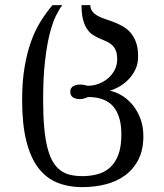

<svg xmlns="http://www.w3.org/2000/svg" viewBox="-20 -539 656 767"><path d="M309.1 164.6Q340.3 164.6 368.7 157.2Q397 149.9 418.5 131.1Q439.9 112.3 452.4 80.1Q464.8 47.9 464.8 -1.5Q464.8 -34.2 459 -58.1Q453.1 -82 442.9 -98.9Q432.6 -115.7 419.4 -126Q406.2 -136.2 391.4 -141.8Q376.5 -147.5 361.3 -149.4Q346.2 -151.4 332 -151.4Q323.2 -147.5 314.9 -145.3Q306.6 -143.1 298.8 -143.1Q283.2 -143.1 272 -149.7Q260.7 -156.2 260.7 -173.3Q260.7 -181.2 264.2 -186.5Q267.6 -191.9 273.2 -195.1Q278.8 -198.2 286.1 -199.7Q293.5 -201.2 301.3 -201.2Q309.1 -201.2 316.4 -199.5Q323.7 -197.8 330.6 -196.3Q352.5 -196.3 373.5 -204.1Q394.5 -211.9 411.1 -225.8Q427.7 -239.7 438 -259.3Q448.2 -278.8 448.2 -301.8Q448.2 -324.7 442.1 -338.4Q436 -352.1 426 -360.6Q416 -369.1 403.1 -374.5Q390.1 -379.9 377 -385.7Q363.8 -391.6 350.8 -399.9Q337.9 -408.2 327.9 -422.9Q317.9 -437.5 311.8 -460.4Q305.7 -483.4 305.7 -518.6H340.8Q341.3 -502.4 349.6 -492.4Q357.9 -482.4 371.3 -475.1Q384.8 -467.8 401.9 -462.4Q418.9 -457 436.8 -450Q454.6 -442.9 471.7 -433.1Q488.8 -423.3 502.2 -407.7Q515.6 -392.1 523.7 -369.1Q531.7 -346.2 531.7 -313Q531.7 -283.7 520.5 -260.7Q509.3 -237.8 492.4 -220.7Q475.6 -203.6 455.8 -192.6Q436 -181.6 418.9 -176.3Q441.4 -172.4 465.1 -158.4Q488.8 -144.5 508.3 -121.6Q527.8 -98.6 540.3 -66.7Q552.7 -34.7 552.7 4.9Q552.7 60.1 532.7 98.9Q512.7 137.7 479 162.1Q445.3 186.5 401.4 197.5Q357.4 208.5 309.1 208.5Q252 208.5 207.3 189.9Q162.6 171.4 131.8 130.1Q101.1 88.9 84.7 22.5Q68.4 -43.9 68.4 -140.1Q68.4 -212.9 78.1 -270.5Q87.9 -328.1 104.2 -373.5Q120.6 -418.9 142.8 -454.3Q165 -489.7 189.9 -518.6H229Q216.3 -502.4 202.9 -474.9Q189.5 -447.3 178.2 -402.6Q167 -357.9 159.7 -293.7Q152.3 -229.5 152.3 -140.1Q152.3 -76.2 156.7 -28.8Q161.1 18.6 169.9 52.5Q178.7 86.4 191.9 108.2Q205.1 129.9 222.4 142.3Q239.7 154.8 261.5 159.7Q283.2 164.6 309.1 164.6Z"/></svg>

Font: Arian AMU Serif
Style: Regular
Weight: 400
Designer: Ruben Hakobyan (Tarumian)
Foundry: Ruben Hakobyan (Tarumian)
Version: Version 1.002